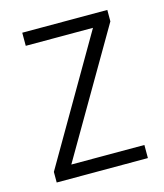

<svg xmlns="http://www.w3.org/2000/svg" viewBox="-87 -665 569 665"><g transform="rotate(-15 198.0 -332.0)"><path d="M362 -66H35V-104L295 -551H54V-598H359V-557L100 -113H362Z"/></g></svg>

Font: Noto Sans Malayalam UI SemiCondensed Light
Style: Regular
Weight: 300
Width: 4
Designer: Jelle Bosma - Monotype Design Team
Foundry: Monotype Imaging Inc.
Version: Version 2.104; ttfautohint (v1.8.4.7-5d5b)